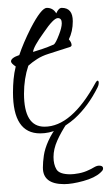

<svg xmlns="http://www.w3.org/2000/svg" viewBox="-20 -328 282 488"><path d="M82 11Q13 11 13 -93Q13 -110 14.5 -126.5Q16 -143 20 -159Q8 -167 8 -172Q8 -181 29 -188Q39 -218 58 -256Q85 -308 99 -308Q115 -308 123 -294Q129 -308 137 -308Q165 -308 165 -274Q165 -248 155 -228Q162 -220 162 -213Q162 -211 159 -209L103 -191Q87 -186 74.5 -178Q62 -170 52 -161Q41 -128 41 -90Q41 -6 93 -6Q162 -6 223 -118Q226 -123 228 -123Q231 -123 231 -117Q231 -112 228 -106Q204 -58 170 -27Q127 11 82 11ZM64 -196Q74 -199 87.5 -203.5Q101 -208 117 -215Q122 -219 130 -240Q137 -258 137 -269Q137 -282 127 -282Q116 -282 91 -245Q65 -209 64 -196ZM143 140Q89 140 89 98Q89 84 91.5 67Q94 50 103 30Q114 6 126 -6Q138 -18 148 -19Q151 -19 151 -16Q135 8 125.5 29.5Q116 51 116 71Q116 90 123.5 102.5Q131 115 159 115Q167 115 180.5 112.5Q194 110 206 104Q211 102 218.5 97.5Q226 93 232 93Q242 93 242 100Q242 104 239.5 106.5Q237 109 235 111Q221 124 192 132Q163 140 143 140Z"/></svg>

Font: Shalimar
Style: Regular
Weight: 400
Designer: Robert E. Leuschke
Foundry: Robert E. Leuschke
Version: Version 1.010; ttfautohint (v1.8.3)